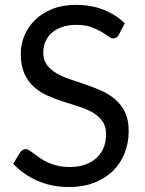

<svg xmlns="http://www.w3.org/2000/svg" viewBox="-20 -744 582 772"><path d="M458 -604.5Q453.5 -597 448.2 -593.2Q443 -589.5 435.5 -589.5Q427 -589.5 415.5 -598Q404 -606.5 386.8 -616.8Q369.5 -627 345.2 -635.5Q321 -644 286.5 -644Q254 -644 229.2 -635.2Q204.5 -626.5 187.8 -611.5Q171 -596.5 162.5 -576.2Q154 -556 154 -532.5Q154 -502.5 168.8 -482.8Q183.5 -463 207.8 -449Q232 -435 262.8 -424.8Q293.5 -414.5 325.8 -403.5Q358 -392.5 388.8 -378.8Q419.5 -365 443.8 -344Q468 -323 482.8 -292.5Q497.5 -262 497.5 -217.5Q497.5 -170.5 481.5 -129.2Q465.5 -88 434.8 -57.5Q404 -27 359.2 -9.5Q314.5 8 257.5 8Q187.5 8 130.5 -17.2Q73.5 -42.5 33 -85.5L61 -131.5Q65 -137 70.8 -140.8Q76.5 -144.5 83.5 -144.5Q90 -144.5 98.2 -139.2Q106.5 -134 117 -126Q127.5 -118 141 -108.5Q154.5 -99 171.8 -91Q189 -83 211 -77.8Q233 -72.5 260.5 -72.5Q295 -72.5 322 -82Q349 -91.5 367.8 -108.8Q386.5 -126 396.5 -150Q406.5 -174 406.5 -203.5Q406.5 -236 391.8 -256.8Q377 -277.5 353 -291.5Q329 -305.5 298 -315.2Q267 -325 235 -335.2Q203 -345.5 172 -359Q141 -372.5 117 -394Q93 -415.5 78.2 -447.8Q63.5 -480 63.5 -527.5Q63.5 -565.5 78.2 -601Q93 -636.5 121.2 -664Q149.5 -691.5 190.8 -708Q232 -724.5 285.5 -724.5Q345.5 -724.5 394.8 -705.5Q444 -686.5 481.5 -650.5Z"/></svg>

Font: Lato
Style: Regular
Weight: 400
Designer: Lukasz Dziedzic with Adam Twardoch and Botio Nikoltchev
Foundry: tyPoland Lukasz Dziedzic
Version: Version 2.010; 2014-09-01; http://www.latofonts.com/; ttfaut